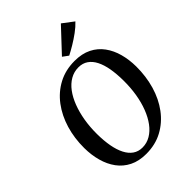

<svg xmlns="http://www.w3.org/2000/svg" viewBox="-280 -1119 1257 1257"><g transform="rotate(-45 349.0 -490.0)"><path d="M314 10.5Q247 10.5 198 -14Q149 -38.5 117.2 -81.8Q85.5 -125 69.8 -182Q54 -239 53.5 -304Q53 -395.5 77.2 -476.5Q101.5 -557.5 148.2 -619.8Q195 -682 261.5 -717.2Q328 -752.5 412 -752.5Q480 -752.5 529 -728Q578 -703.5 609.5 -660.2Q641 -617 656.2 -561Q671.5 -505 672 -441.5Q672.5 -350 648.8 -268.2Q625 -186.5 578.5 -124Q532 -61.5 465.5 -25.5Q399 10.5 314 10.5ZM326 -36.5Q366.5 -36.5 401.2 -57Q436 -77.5 463.2 -114.2Q490.5 -151 509.8 -201Q529 -251 538.8 -310.5Q548.5 -370 548 -435.5Q547.5 -497 538.8 -546.8Q530 -596.5 512 -631.8Q494 -667 466.2 -686Q438.5 -705 400 -705Q359.5 -705 324.5 -685Q289.5 -665 262.2 -628.5Q235 -592 216 -542.5Q197 -493 187 -433.8Q177 -374.5 177.5 -309.5Q178 -247 187.2 -196.8Q196.5 -146.5 214.8 -110.8Q233 -75 260.8 -55.8Q288.5 -36.5 326 -36.5ZM412 -801.5 373 -830 522.5 -989.5 599 -931.5Q575 -905.5 541.5 -881Q508 -856.5 473.8 -836Q439.5 -815.5 412 -801.5Z"/></g></svg>

Font: Merriweather 48pt Medium
Style: Italic
Weight: 500
Italic angle: -7.8°
Version: Version 2.101